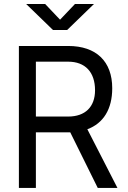

<svg xmlns="http://www.w3.org/2000/svg" viewBox="-20 -918 626 938"><path d="M72.3 0H155.3V-271.5H313C316.4 -271.5 319.8 -271.5 323.2 -271.5L457.5 0H553.7L406.7 -286.6C485.4 -315.4 528.3 -385.3 528.3 -486.8C528.3 -618.2 450.2 -693.4 313 -693.4H72.3ZM155.3 -348.6V-616.7H313C396 -616.7 444.3 -565.9 444.3 -477.1C444.3 -395.5 396 -348.6 313 -348.6ZM238.8 -771.5H308.1L439 -898.4H346.2L273.4 -821.8L200.7 -898.4H107.9Z"/></svg>

Font: Cascadia Code SemiLight
Style: Regular
Weight: 350
Monospace: yes
Designer: Aaron Bell
Foundry: Saja Typeworks
Version: Version 2404.023